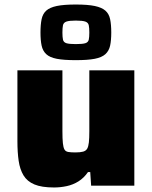

<svg xmlns="http://www.w3.org/2000/svg" viewBox="-20 -821 670 849"><path d="M219 8Q164 8 132 -5.5Q100 -19 84 -45.5Q68 -72 62.5 -110Q57 -148 57 -196V-510H256V-241Q256 -207 258 -188Q260 -169 265 -160Q270 -151 282 -149Q294 -147 313 -147Q335 -147 347.5 -150.5Q360 -154 365.5 -163.5Q371 -173 373 -191.5Q375 -210 375 -240V-510H574V0H383L379 -60H369Q351 -34 327 -19Q303 -4 275 2Q247 8 219 8ZM315 -555Q262 -555 231 -561Q200 -567 184.5 -581.5Q169 -596 164 -619.5Q159 -643 159 -677Q159 -712 164 -736Q169 -760 184.5 -774Q200 -788 231 -794.5Q262 -801 315 -801Q368 -801 399 -794.5Q430 -788 446 -774Q462 -760 467 -736Q472 -712 472 -677Q472 -643 467 -619.5Q462 -596 446 -581.5Q430 -567 399 -561Q368 -555 315 -555ZM315 -626Q345 -626 357.5 -630Q370 -634 372.5 -645.5Q375 -657 375 -677Q375 -698 372.5 -709.5Q370 -721 357.5 -725.5Q345 -730 315 -730Q286 -730 273.5 -725.5Q261 -721 258.5 -709.5Q256 -698 256 -677Q256 -657 258.5 -645.5Q261 -634 273.5 -630Q286 -626 315 -626Z"/></svg>

Font: Saira SemiExpanded ExtraBold
Style: Regular
Weight: 800
Width: 6
Designer: Hector Gatti with collaboration of the Omnibus-Type team
Foundry: Omnibus-Type
Version: Version 1.101